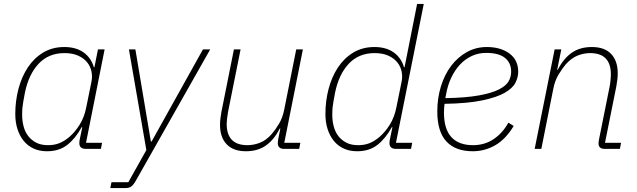

<svg xmlns="http://www.w3.org/2000/svg" viewBox="-20 -760 3252 980"><path d="M419 0Q385 0 385 -29Q385 -34 385.5 -38.5Q386 -43 387 -48L400 -111H397Q365 -53 323.5 -20.5Q282 12 220 12Q181 12 151 -2Q121 -16 100.5 -41.5Q80 -67 69 -101.5Q58 -136 58 -178Q58 -244 74 -305.5Q90 -367 121.5 -415Q153 -463 200 -491.5Q247 -520 308 -520Q368 -520 406.5 -492.5Q445 -465 459 -417H462L480 -508H514L419 -31H501L495 0ZM225 -19Q257 -19 282.5 -29Q308 -39 334 -61Q363 -86 386.5 -123.5Q410 -161 420 -211L447 -344Q452 -369 447 -394.5Q442 -420 425.5 -441Q409 -462 380 -475.5Q351 -489 309 -489Q228 -489 177 -434.5Q126 -380 107 -286L99 -242Q96 -226 94.5 -210.5Q93 -195 93 -175Q93 -143 100.5 -114.5Q108 -86 124.5 -65Q141 -44 165.5 -31.5Q190 -19 225 -19Z M1016 -508H1053L674 161Q662 183 650.5 191.5Q639 200 619 200H543L549 170H635L727 6L638 -508H671L750 -38H754Z M1208 -508 1144 -189Q1141 -172 1139 -155Q1137 -138 1137 -128Q1137 -19 1243 -19Q1275 -19 1307 -31.5Q1339 -44 1367 -76Q1386 -98 1404.5 -129Q1423 -160 1431 -202L1492 -508H1526L1431 -31H1513L1507 0H1431Q1398 0 1398 -29Q1398 -34 1398.5 -38.5Q1399 -43 1400 -49L1411 -104H1408Q1379 -47 1337.5 -17.5Q1296 12 1235 12Q1171 12 1137 -23.5Q1103 -59 1103 -123Q1103 -137 1105 -154.5Q1107 -172 1110 -188L1174 -508Z M2002 0Q1968 0 1968 -29Q1968 -34 1968.5 -38.5Q1969 -43 1970 -48L1983 -111H1980Q1948 -53 1906.5 -20.5Q1865 12 1803 12Q1764 12 1734 -2Q1704 -16 1683.5 -41.5Q1663 -67 1652 -101.5Q1641 -136 1641 -178Q1641 -244 1657 -305.5Q1673 -367 1704.5 -415Q1736 -463 1783 -491.5Q1830 -520 1891 -520Q1951 -520 1989.5 -492.5Q2028 -465 2042 -417H2045L2109 -740H2143L2001 -31H2084L2078 0ZM1808 -19Q1840 -19 1865.5 -29Q1891 -39 1917 -61Q1946 -86 1969.5 -123.5Q1993 -161 2003 -211L2030 -344Q2035 -369 2030 -394.5Q2025 -420 2008.5 -441Q1992 -462 1963 -475.5Q1934 -489 1892 -489Q1811 -489 1760 -434.5Q1709 -380 1690 -286L1682 -242Q1679 -226 1677.5 -210.5Q1676 -195 1676 -175Q1676 -143 1683.5 -114.5Q1691 -86 1707.5 -65Q1724 -44 1748.5 -31.5Q1773 -19 1808 -19Z M2393 12Q2305 12 2258.5 -38Q2212 -88 2212 -191Q2212 -259 2230.5 -319Q2249 -379 2282.5 -423.5Q2316 -468 2362.5 -494Q2409 -520 2465 -520Q2535 -520 2580 -487Q2625 -454 2625 -394Q2625 -365 2610.5 -337Q2596 -309 2555.5 -286Q2515 -263 2441 -247.5Q2367 -232 2249 -230Q2248 -222 2247 -208.5Q2246 -195 2246 -187Q2246 -101 2284 -60Q2322 -19 2394 -19Q2453 -19 2499 -49.5Q2545 -80 2575 -134L2602 -117Q2561 -49 2507.5 -18.5Q2454 12 2393 12ZM2461 -490Q2422 -490 2388.5 -474.5Q2355 -459 2328.5 -431Q2302 -403 2283.5 -364Q2265 -325 2257 -279L2253 -259Q2359 -261 2424.5 -273Q2490 -285 2526.5 -303.5Q2563 -322 2576 -345Q2589 -368 2589 -394Q2589 -439 2557.5 -464.5Q2526 -490 2461 -490Z M2709 0 2811 -508H2845L2824 -404H2827Q2856 -461 2898 -490.5Q2940 -520 3001 -520Q3066 -520 3099.5 -484.5Q3133 -449 3133 -386Q3133 -371 3131 -353.5Q3129 -336 3126 -320L3068 -31H3150L3144 0H3067Q3035 0 3035 -28Q3035 -36 3038 -51L3092 -320Q3095 -336 3096.5 -353Q3098 -370 3098 -380Q3098 -489 2992 -489Q2960 -489 2928.5 -476.5Q2897 -464 2868 -432Q2850 -411 2831 -379.5Q2812 -348 2804 -306L2743 0Z"/></svg>

Font: IBM Plex Sans ExtLt
Style: Italic
Weight: 200
Italic angle: -11°
Designer: Mike Abbink, Paul van der Laan, Pieter van Rosmalen
Foundry: Bold Monday
Version: Version 3.005